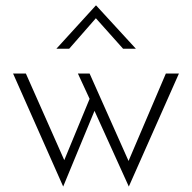

<svg xmlns="http://www.w3.org/2000/svg" viewBox="-20 -661 705 705"><path d="M637 -391 453 24 327 -254 212 24 28 -391H75L216 -73L309 -298L266 -391H309L452 -70L589 -391ZM432 -482 332 -594 234 -482H187L332 -641H333L479 -482Z"/></svg>

Font: Josefin Sans Light
Style: Regular
Weight: 300
Designer: Santiago Orozco
Foundry: Typemade
Version: Version 2.000